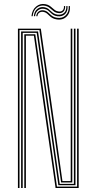

<svg xmlns="http://www.w3.org/2000/svg" viewBox="-20 -944 485 964"><path d="M70 0V-800H185L231.2 -476.8L293.5 -35H335V-479.8V-800H343V-479.8V-28H286.8L178 -793H78V0ZM86 0V-340.8V-786H171L279.8 -21H351V-479.8V-800H359V-479.8V-14H273L164.2 -779H94V-340.8V0ZM102 0V-340.8V-772H157.2L266 -7H367V-800H375V0H259L209.8 -344L150.2 -765H110V-340.8V0ZM138 -862.5Q141 -894.5 161.4 -911.2Q181.8 -928 208 -923Q220 -920.8 228.1 -915.5Q236.2 -910.2 242.6 -904.1Q249 -898 256 -893Q263 -888 273 -886.5Q287.5 -884.2 294.9 -892Q302.2 -899.8 301 -913.5H307Q308.2 -895.8 298.6 -885.9Q289 -876 271.2 -878.5Q260.5 -880 253.1 -884.9Q245.8 -889.8 239.4 -895.9Q233 -902 225.6 -907.2Q218.2 -912.5 207 -915Q183.8 -920 165.2 -905.9Q146.8 -891.8 144 -862.5ZM150 -862.5Q152 -887.5 168.4 -899.9Q184.8 -912.2 205.2 -907.2Q215.8 -904.8 222.8 -899.4Q229.8 -894 235.9 -887.9Q242 -881.8 249.8 -876.9Q257.5 -872 269.5 -870.5Q288.5 -868.2 301.4 -879Q314.2 -889.8 313 -913.5H319Q321 -887 306.4 -873.2Q291.8 -859.5 268 -862.5Q255.5 -864.2 247.6 -869.2Q239.8 -874.2 233.9 -880.4Q228 -886.5 221.1 -891.8Q214.2 -897 203.8 -899.2Q185.5 -903 171.8 -892.9Q158 -882.8 156 -862.5ZM162 -862.5Q163.2 -878.5 174.9 -886.9Q186.5 -895.2 202.5 -891.5Q212 -889.2 218.5 -884.1Q225 -879 231 -872.9Q237 -866.8 245 -861.8Q253 -856.8 265.8 -854.8Q293.2 -850.5 310.1 -867.4Q327 -884.2 325 -913.5H331Q333.8 -879.5 313.9 -860.4Q294 -841.2 263.2 -846.8Q250.5 -849 242.2 -854Q234 -859 228 -865Q222 -871 215.9 -876.1Q209.8 -881.2 201.5 -883.5Q189 -887 179 -881.4Q169 -875.8 168 -862.5Z"/></svg>

Font: Big Shoulders Inline Text Thin
Style: Regular
Weight: 100
Designer: Patric King
Foundry: XO Type Co
Version: Version 2.002